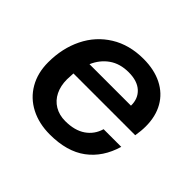

<svg xmlns="http://www.w3.org/2000/svg" viewBox="-137 -738 923 923"><g transform="rotate(45 325.0 -276.0)"><path d="M47 -228Q47 -323 84.5 -399.5Q122 -476 193 -520Q264 -564 360 -564Q433 -564 486.5 -537Q540 -510 568.5 -460Q597 -410 597 -342Q597 -311 591 -276H171Q169 -248 169 -234Q169 -190 185.5 -156.5Q202 -123 233 -104.5Q264 -86 305 -86Q369 -86 409 -113.5Q449 -141 463 -189H583Q555 -93 484.5 -40.5Q414 12 298 12Q224 12 167 -17.5Q110 -47 78.5 -101.5Q47 -156 47 -228ZM476 -362Q477 -410 445.5 -439Q414 -468 355 -468Q296 -468 255.5 -439.5Q215 -411 194 -362Z"/></g></svg>

Font: Azeret Mono Medium
Style: Italic
Weight: 500
Italic angle: -12°
Designer: Martin Vácha
Foundry: Displaay
Version: Version 1.000; Glyphs 3.0.3, build 3074